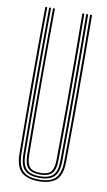

<svg xmlns="http://www.w3.org/2000/svg" viewBox="-91 -845 499 895"><g transform="rotate(10 159.0 -397.0)"><path d="M159.2 6Q104.2 6 76.9 -18.8Q49.5 -43.5 48.8 -105.8Q48 -183.2 47.5 -268.5Q47 -353.8 47 -443.2Q47 -532.8 47.4 -622.9Q47.8 -713 48.8 -800H57.8Q57 -721.8 56.6 -631Q56.2 -540.2 56.2 -446.5Q56.2 -352.8 56.6 -265.5Q57 -178.2 57.8 -107.2Q58.5 -51.5 81.5 -26.8Q104.5 -2 159.2 -2Q214.2 -2 237.1 -26.8Q260 -51.5 260.5 -107.2Q261.2 -176.8 261.8 -260.6Q262.2 -344.5 262.2 -436.1Q262.2 -527.8 261.9 -620.5Q261.5 -713.2 260.5 -800H269.8Q270.8 -694.2 271.1 -577.2Q271.5 -460.2 271.2 -340.4Q271 -220.5 269.5 -105.8Q269 -43 241.4 -18.5Q213.8 6 159.2 6ZM159.2 -9.8Q112.5 -9.8 90 -30.8Q67.5 -51.8 67 -106.2Q66.2 -182.5 65.8 -267.5Q65.2 -352.5 65.2 -442.4Q65.2 -532.2 65.8 -622.8Q66.2 -713.2 67 -800H76Q75.2 -720.5 74.9 -630.8Q74.5 -541 74.5 -449Q74.5 -357 74.9 -269.4Q75.2 -181.8 76 -106.5Q76.5 -56.5 96.4 -37.1Q116.2 -17.8 159.2 -17.8Q202.2 -17.8 222.1 -36.9Q242 -56 242.2 -106.5Q243 -181.2 243.5 -266.2Q244 -351.2 244 -441.4Q244 -531.5 243.5 -622.4Q243 -713.2 242.2 -800H251.5Q252.2 -720 252.6 -630.2Q253 -540.5 253 -448.8Q253 -357 252.6 -269.6Q252.2 -182.2 251.5 -106.2Q251 -52.2 228.8 -31Q206.5 -9.8 159.2 -9.8ZM159.2 -25.8Q120.8 -25.8 103.2 -43.1Q85.8 -60.5 85.2 -106.5Q84.2 -199.2 83.9 -316.1Q83.5 -433 83.8 -558Q84 -683 85.2 -800H94.2Q93.5 -717.2 93 -632.5Q92.5 -547.8 92.5 -460.9Q92.5 -374 93 -285.4Q93.5 -196.8 94.5 -106.5Q95 -65.5 109.5 -49.6Q124 -33.8 159.2 -33.8Q194.8 -33.8 209.1 -49.6Q223.5 -65.5 224 -106.5Q225.2 -232.5 225.6 -347.4Q226 -462.2 225.6 -573.6Q225.2 -685 224 -800H233.2Q234 -722 234.5 -631.5Q235 -541 235 -447.6Q235 -354.2 234.5 -266.5Q234 -178.8 233.2 -106.5Q232.8 -59.8 215 -42.8Q197.2 -25.8 159.2 -25.8Z"/></g></svg>

Font: Big Shoulders Inline Display Thin Light
Style: Regular
Weight: 300
Version: Version 2.002